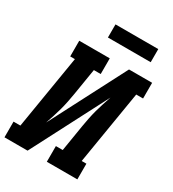

<svg xmlns="http://www.w3.org/2000/svg" viewBox="-220 -1049 1049 1166"><g transform="rotate(30 304.5 -465.5)"><path d="M-1 0V-110H47L132 -625H99V-735H313V-625H265L235 -441Q230 -411 224 -381Q218 -351 210 -321.5Q202 -292 192.5 -262.5Q183 -233 173 -204L448 -735H610V-625H562L477 -110H510V0H296V-110H344L374 -294Q379 -324 385 -354Q391 -384 399 -413.5Q407 -443 416.5 -472.5Q426 -502 436 -531L161 0ZM540 -839H240V-931H540Z"/></g></svg>

Font: Iosevka Curly Slab XBdEx
Style: Italic
Weight: 800
Width: 7
Italic angle: -9°
Monospace: yes
Designer: Belleve Invis
Foundry: Belleve Invis
Version: Version 11.1.0; ttfautohint (v1.8.3)